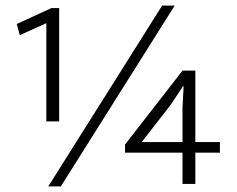

<svg xmlns="http://www.w3.org/2000/svg" viewBox="-20 -659 848 688"><path d="M153 9 561 -639H606L198 9ZM164 -630H192V-224H146V-576L51 -533L40 -573ZM634 -406H680V-150H768V-112H680V0H634V-112H428V-141ZM592 -284 488 -150H634V-274L638 -350H636Z"/></svg>

Font: Mukta Malar ExtraLight
Style: Regular
Weight: 275
Designer: Aadarsh Rajan, Girish Dalvi, Yashodeep Gholap
Foundry: Ek Type
Version: Version 2.538;PS 1.000;hotconv 16.6.51;makeotf.lib2.5.65220;